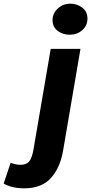

<svg xmlns="http://www.w3.org/2000/svg" viewBox="-175 -813 496 1045"><path d="M-155 186 -117 73Q-90 84 -63 84Q-31 84 -16 65.5Q-1 47 7 2L101 -547H263L168 9Q152 101 101.5 156.5Q51 212 -43 212Q-110 212 -155 186ZM111 -704Q111 -740 139.5 -766.5Q168 -793 208 -793Q244 -793 272.5 -771.5Q301 -750 301 -712Q301 -674 273 -649Q245 -624 204 -624Q167 -624 139 -645Q111 -666 111 -704Z"/></svg>

Font: Nebula Sans Bold
Style: Regular
Weight: 700
Italic angle: -9°
Designer: Paul D. Hunt for Adobe (as Source Sans)
Foundry: Nebula Entertainment & Broadcasting LLC
Version: Version 1.010